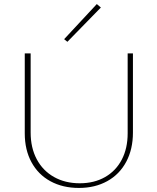

<svg xmlns="http://www.w3.org/2000/svg" viewBox="-20 -921 776 946"><path d="M296 -728 457 -901 477 -884 312 -715ZM102 -264V-658H131V-268Q131 -193 161 -136.5Q191 -80 246 -49Q301 -18 373 -18Q444 -18 497.5 -48.5Q551 -79 580 -134.5Q609 -190 609 -264V-658H635V-268Q635 -186 602 -124Q569 -62 508.5 -28.5Q448 5 369 5Q289 5 228.5 -28Q168 -61 135 -122Q102 -183 102 -264Z"/></svg>

Font: Ysabeau SC Extralight
Style: Regular
Weight: 200
Designer: Christian Thalmann (Catharsis Fonts)
Version: Version 0.003